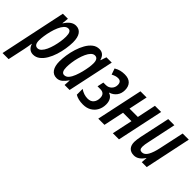

<svg xmlns="http://www.w3.org/2000/svg" viewBox="-46 -1213 2109 2109"><g transform="rotate(45 1008.5 -158.0)"><path d="M-51.3 233.9 111.8 -540H190.4L182.1 -463.9H185.5Q239.3 -550.3 307.6 -550.3Q357.9 -550.3 385.7 -512Q413.6 -473.6 413.6 -396Q413.1 -349.6 404.5 -294.9Q396 -240.2 378.9 -186.5Q361.8 -132.8 335.7 -88.4Q309.6 -43.9 274.9 -17.1Q240.2 9.8 196.8 9.8Q162.6 9.8 138.9 -10.3Q115.2 -30.3 106 -64H103Q99.1 -37.6 94.7 -12.9Q90.3 11.7 86.4 31.2L43 233.9ZM182.6 -74.2Q207 -74.2 227.5 -95.5Q248 -116.7 264.2 -151.6Q280.3 -186.5 291.5 -228.3Q302.7 -270 308.8 -311.5Q314.9 -353 314.9 -386.7Q314.9 -468.3 270.5 -468.3Q243.7 -468.3 221.9 -444.8Q200.2 -421.4 183.6 -383.5Q167 -345.7 155.8 -302.2Q144.5 -258.8 138.7 -218.3Q132.8 -177.7 132.8 -148.9Q132.8 -74.2 182.6 -74.2Z M561.5 9.8Q510.3 9.8 482.4 -30.3Q454.6 -70.3 454.6 -143.6Q454.6 -188 462.6 -241.9Q470.7 -295.9 487.5 -350.1Q504.4 -404.3 530 -449.7Q555.7 -495.1 590.8 -522.7Q626 -550.3 670.9 -550.3Q740.7 -550.3 762.7 -471.7H765.6L788.6 -540H871.1L756.3 0H678.7L683.1 -74.2H680.7Q654.3 -35.6 626.2 -12.9Q598.1 9.8 561.5 9.8ZM597.7 -72.8Q628.4 -72.8 650.4 -98.9Q672.4 -125 687.7 -165Q703.1 -205.1 713.4 -245.6Q725.1 -293.5 730.2 -328.1Q735.4 -362.8 735.4 -392.1Q735.4 -465.8 685.5 -465.8Q660.6 -465.3 640.1 -444.1Q619.6 -422.9 603.5 -387.7Q587.4 -352.5 576.2 -311Q564.9 -269.5 559.3 -228.3Q553.7 -187 553.7 -154.3Q553.7 -72.8 597.7 -72.8Z M972.2 9.8Q896.5 9.8 849.1 -19.5V-109.9Q876.5 -90.8 905.3 -81.5Q934.1 -72.3 961.9 -72.3Q1008.8 -72.3 1032.7 -100.8Q1056.6 -129.4 1056.6 -174.8Q1056.6 -245.6 987.8 -245.6H944.8L960.9 -319.8H998.5Q1039.1 -319.8 1065.7 -346.7Q1092.3 -373.5 1092.3 -412.6Q1092.3 -469.2 1041.5 -469.2Q1022 -469.2 1002.9 -463.1Q983.9 -457 963.4 -445.8L938.5 -516.6Q971.7 -536.1 1001.7 -543.2Q1031.7 -550.3 1064.5 -550.3Q1125 -550.3 1156.7 -518.6Q1188.5 -486.8 1188.5 -429.2Q1188.5 -376.5 1160.6 -339.4Q1132.8 -302.2 1085.9 -287.6L1085 -283.7Q1117.7 -273.9 1135.5 -244.4Q1153.3 -214.8 1153.3 -171.9Q1153.3 -121.1 1131.8 -80.1Q1110.4 -39.1 1069.8 -14.6Q1029.3 9.8 972.2 9.8Z M1201.7 0 1316.9 -540H1412.6L1366.2 -320.8H1496.1L1542 -540H1638.2L1523.4 0H1428.2L1479 -238.3H1348.1L1297.9 0Z M1763.2 9.8Q1713.9 9.8 1687.7 -18.6Q1661.6 -46.9 1661.6 -99.6Q1661.6 -117.7 1665 -141.6Q1668.5 -165.5 1672.9 -187.5L1748.5 -540H1843.8L1773.4 -206.5Q1768.1 -183.6 1764.9 -162.4Q1761.7 -141.1 1761.7 -123Q1761.7 -76.7 1800.3 -76.7Q1840.8 -76.7 1867.4 -123.5Q1894 -170.4 1911.1 -252.9L1972.7 -540H2067.9L1954.1 0H1877.4L1882.8 -67.4H1879.9Q1856.9 -30.8 1827.1 -10.5Q1797.4 9.8 1763.2 9.8Z"/></g></svg>

Font: Open Sans Condensed SemiBold
Style: Italic
Weight: 600
Width: 3
Italic angle: -12°
Designer: Monotype Design Team
Foundry: Monotype Imaging Inc.
Version: Version 3.000; ttfautohint (v1.8.4)